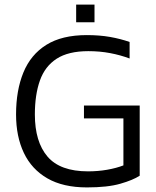

<svg xmlns="http://www.w3.org/2000/svg" viewBox="-20 -807 679 837"><path d="M312 -710V-787H392V-710ZM359 10Q255 10 186.5 -29.5Q118 -69 84 -140.5Q50 -212 50 -308Q50 -413 82 -491Q114 -569 182 -611.5Q250 -654 358 -654Q414 -654 459.5 -646Q505 -638 545 -624V-552Q505 -567 460 -575.5Q415 -584 365 -584Q278 -584 227 -551Q176 -518 154 -456Q132 -394 132 -308Q132 -189 187 -124.5Q242 -60 364 -60Q407 -60 447 -67Q487 -74 518 -86V-291H346V-347H589V-41Q560 -22 504.5 -6Q449 10 359 10Z"/></svg>

Font: Kanit Light
Style: Regular
Weight: 300
Designer: Katatrad Team
Foundry: CadsonDemak
Version: Version 2.000; ttfautohint (v1.8.3)